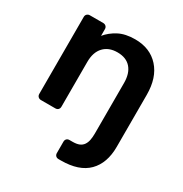

<svg xmlns="http://www.w3.org/2000/svg" viewBox="-174 -663 973 1020"><g transform="rotate(30 312.0 -152.5)"><path d="M328 225Q317 225 310.5 218.5Q304 212 304 201V132Q304 121 310.5 114.5Q317 108 328 108H346Q371 108 386.5 101.5Q402 95 411 82Q420 69 423.5 51Q427 33 427 10V-299Q427 -358 398.5 -390.5Q370 -423 316 -423Q263 -423 232.5 -390.5Q202 -358 202 -299V-24Q202 -13 195.5 -6.5Q189 0 178 0H90Q80 0 73 -6.5Q66 -13 66 -24V-496Q66 -507 73 -513.5Q80 -520 90 -520H172Q182 -520 189 -513.5Q196 -507 196 -496V-455Q222 -487 262.5 -508.5Q303 -530 363 -530Q455 -530 509 -470Q563 -410 563 -305V14Q563 114 508 169.5Q453 225 342 225Z"/></g></svg>

Font: Fz Rubik Med
Style: Regular
Weight: 500
Designer: Hubert and Fischer
Foundry: Hubert and Fischer
Version: Vit hóa bi FontZin.com